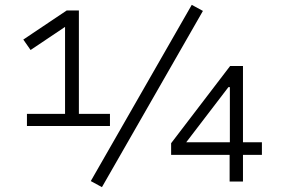

<svg xmlns="http://www.w3.org/2000/svg" viewBox="-20 -748 1166 791"><path d="M91 -229V-279H248V-658L276 -656L106 -542L76 -585L255 -705H305V-279H433V-229ZM400 23 354 -2 770 -728 816 -703ZM926 0V-110H685V-158L928 -476H981V-162H1059V-110H981V0ZM927 -162V-389H921L732 -142L729 -162Z"/></svg>

Font: Nunito Sans 6pt Light
Style: Regular
Weight: 300
Version: Version 3.101;gftools[0.9.27]